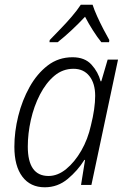

<svg xmlns="http://www.w3.org/2000/svg" viewBox="-20 -785 540 815"><path d="M170 10Q109 10 75 -35Q41 -80 41 -162Q41 -226 57.5 -292.5Q74 -359 105.5 -415.5Q137 -472 182.5 -507Q228 -542 288 -542Q340 -542 368.5 -510.5Q397 -479 407 -440H410L437 -532H481L368 0H324L341 -106H338Q310 -61 267.5 -25.5Q225 10 170 10ZM186 -38Q225 -38 261 -67.5Q297 -97 325 -145.5Q353 -194 366 -253Q375 -289 379.5 -320.5Q384 -352 384 -378Q384 -431 359.5 -462Q335 -493 292 -493Q246 -493 210.5 -463Q175 -433 149.5 -383.5Q124 -334 111 -276Q98 -218 98 -163Q98 -38 186 -38ZM191 -615Q210 -635 235.5 -661Q261 -687 284.5 -714.5Q308 -742 323 -765H373Q380 -743 392.5 -715.5Q405 -688 419 -661Q433 -634 444 -615L443 -606H410Q393 -627 374.5 -656Q356 -685 341 -714Q314 -685 284 -657Q254 -629 225 -606H190Z"/></svg>

Font: Noto Sans SemiCondensed Light
Style: Italic
Weight: 300
Width: 4
Italic angle: -12°
Designer: Monotype Design Team
Foundry: Monotype Imaging Inc.
Version: Version 2.013; ttfautohint (v1.8.4.7-5d5b)